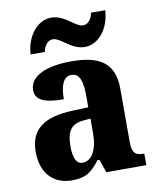

<svg xmlns="http://www.w3.org/2000/svg" viewBox="-87 -839 749 916"><g transform="rotate(-10 288.0 -381.0)"><path d="M359 -606C426 -606 480 -675 484 -762H415C412 -735 392 -709 369 -709C330 -709 290 -772 223 -772C156 -772 101 -702 97 -616H166C170 -643 188 -669 212 -669C253 -669 292 -606 359 -606ZM187 10C256 10 282 -11 324 -64H333L355 0H549V-56H546C503 -56 490 -72 490 -126V-380C490 -505 420 -550 282 -550C171 -550 79 -519 79 -446C79 -397 124 -378 216 -378C216 -446 233 -486 271 -486C311 -486 324 -447 324 -374V-320L248 -317C109 -312 40 -263 40 -154C40 -42 106 10 187 10ZM252 -64C222 -64 208 -95 208 -150C208 -221 228 -257 291 -262L325 -265V-191C325 -115 296 -64 252 -64Z"/></g></svg>

Font: Noto Serif Bengali SemiCondensed ExtraBold
Style: Regular
Weight: 800
Width: 4
Designer: Juan Bruce, Universal Thirst, Indian Type Foundry and the Monotype Design Team.
Foundry: Monotype Imaging Inc.
Version: Version 2.003